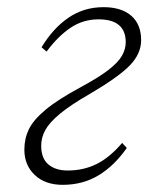

<svg xmlns="http://www.w3.org/2000/svg" viewBox="-20 -504 417 536"><path d="M155 12Q106 12 77 -15.5Q48 -43 48 -86Q48 -117 60.5 -143Q73 -169 107 -197.5Q141 -226 206 -261Q256 -288 283 -309Q310 -330 320.5 -348.5Q331 -367 331 -386Q331 -450 255 -450Q212 -450 177 -426.5Q142 -403 110 -360L96 -372Q128 -425 171 -454.5Q214 -484 269 -484Q319 -484 346.5 -460Q374 -436 374 -392Q374 -354 342.5 -321.5Q311 -289 231 -242Q177 -211 147.5 -186.5Q118 -162 106.5 -141Q95 -120 95 -97Q95 -62 115 -45Q135 -28 169 -28Q213 -28 249.5 -46Q286 -64 321 -105L334 -91Q299 -41 255 -14.5Q211 12 155 12Z"/></svg>

Font: Source Serif Pro Light
Style: Italic
Weight: 300
Italic angle: -12°
Designer: Frank Grießhammer
Foundry: Adobe Systems Incorporated
Version: Version 3.001;hotconv 1.0.111;makeotfexe 2.5.65597